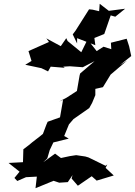

<svg xmlns="http://www.w3.org/2000/svg" viewBox="-20 -952 711 1011"><path d="M229 -118 242 -162 261 -202 342 -222 318 -236 343 -297 367 -325 450 -383 465 -410 482 -451V-484L522 -493L563 -560L540 -540L649 -633L610 -608L671 -657L660 -708L647 -748L564 -727L566 -693L525 -706L489 -683L441 -744L408 -677L336 -736L329 -751L300 -709L224 -750L238 -731L130 -683L146 -631L113 -611L198 -593L233 -576L247 -601L321 -595L313 -601L348 -603L416 -598L478 -630L402 -565L399 -554L385 -473L331 -438L291 -417L312 -426L296 -334L231 -311L224 -295L206 -247C183 -227 157 -210 132 -188L103 -166L101 -98L25 -94L83 -48L56 -15L71 1L117 -19L174 -22L167 39L262 0L292 10L337 7L362 -30L357 -12L390 26L463 -24L489 -1L579 -28L536 -68L545 -86L536 -79L446 -123L429 -128L381 -135L348 -130L301 -120L270 -143L208 -98ZM468 -901 449 -903 378 -791 363 -771 386 -723V-751L482 -714L477 -752L529 -773L563 -871L587 -864L639 -906L553 -895L505 -932L502 -893Z"/></svg>

Font: Asimov Aggro
Style: CondIt
Weight: 500
Designer: Google
Version: Version 2.000980; 2014